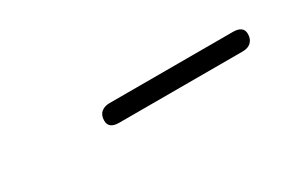

<svg xmlns="http://www.w3.org/2000/svg" viewBox="-4 -819 500 334"><g transform="rotate(-30 246.0 -652.0)"><path d="M186 -633Q165 -633 165 -649Q165 -660 171.5 -665.5Q178 -671 188 -671H436Q457 -671 457 -655Q457 -645 451 -639Q445 -633 434 -633Z"/></g></svg>

Font: Nunito ExtraLight ExtraLight
Style: Italic
Weight: 250
Italic angle: -9°
Version: Version 3.602